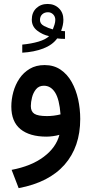

<svg xmlns="http://www.w3.org/2000/svg" viewBox="-20 -701 470 985"><path d="M313.5 -501.5Q292.5 -501.5 273.4 -503.9Q249 -470.2 201.9 -452.1Q154.8 -434.1 94.2 -430.7V-472.2Q140.6 -476.6 177.5 -487.5Q214.4 -498.5 231.9 -515.6Q198.7 -522.5 170.9 -543.9Q143.1 -565.4 143.1 -600.1Q143.1 -636.7 166 -658.7Q189 -680.7 224.1 -680.7Q259.3 -680.7 282.2 -658.4Q305.2 -636.2 305.2 -599.6Q305.2 -572.8 293.5 -543Q304.7 -541 313.5 -541ZM251 -550.3Q255.9 -562 259.8 -575Q263.7 -587.9 263.7 -599.1Q263.7 -616.2 252.7 -627.2Q241.7 -638.2 226.1 -638.2Q208 -638.2 196.5 -627.4Q185.1 -616.7 185.1 -598.1Q185.1 -578.6 206.3 -567.6Q227.5 -556.6 251 -550.3ZM284.7 -9.3Q270 -4.9 251.2 -2.4Q232.4 0 218.8 0Q132.3 0 85.2 -38.3Q38.1 -76.7 38.1 -154.3Q38.1 -191.4 48.3 -229Q58.6 -266.6 79.6 -297.9Q100.6 -329.1 132.8 -348.1Q165 -367.2 209 -367.2Q256.3 -367.2 291 -343.5Q325.7 -319.8 347.9 -280Q370.1 -240.2 380.9 -191.2Q391.6 -142.1 391.6 -90.8Q391.6 52.2 311.5 143.6Q231.4 234.9 75.7 264.2L39.6 170.4Q140.6 151.4 204.3 103.5Q268.1 55.7 284.7 -9.3ZM290.5 -114.3Q284.7 -191.4 262.7 -226.3Q240.7 -261.2 205.1 -261.2Q179.7 -261.2 165 -243.4Q150.4 -225.6 144.3 -201.2Q138.2 -176.8 138.2 -156.7Q138.2 -128.9 156.5 -117.2Q174.8 -105.5 221.2 -105.5Q237.8 -105.5 255.6 -107.7Q273.4 -109.9 290.5 -114.3Z"/></svg>

Font: Vazir Medium FD-WOL
Style: Medium-FD-WOL
Weight: 500
Designer: Saber Rastikerdar
Foundry: Saber Rastikerdar
Version: Version 30.0.0